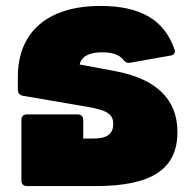

<svg xmlns="http://www.w3.org/2000/svg" viewBox="-20 -626 639 646"><path d="M248 -409C254 -436 280 -450 324 -450C358 -450 381 -442 395 -425C402 -416 408 -413 418 -415L554 -439C566 -441 571 -449 567 -460C533 -559 453 -606 318 -606C141 -606 40 -519 40 -367V-324C40 -313 46 -306 56 -304L277 -266C341 -255 361 -241 361 -209C361 -176 340 -160 297 -160H260V-223C260 -234 253 -241 242 -241H70C59 -241 52 -234 52 -223V-18C52 -7 59 0 70 0H302C491 0 577 -57 577 -182C577 -292 506 -361 366 -387Z"/></svg>

Font: LINE Seed Sans TH Heavy
Style: Regular
Weight: 900
Designer: Dalton Maag Ltd | Thai characters by Cadson Demak Co.,Ltd.
Foundry: Dalton Maag Ltd
Version: Version 1.003